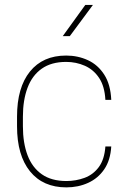

<svg xmlns="http://www.w3.org/2000/svg" viewBox="-20 -769 535 798"><path d="M334.5 -748.5H366.2L270 -618.7H240.7ZM418 -160.2H442.4Q439 -103 413.3 -65.4Q387.7 -27.8 346.4 -9Q305.2 9.8 255.9 9.8Q158.7 9.8 104.7 -56.9Q50.8 -123.5 50.8 -244.1V-284.2Q50.8 -405.3 104.5 -471.7Q158.2 -538.1 254.9 -538.1Q303.7 -538.1 345.5 -518.8Q387.2 -499.5 413.3 -458.7Q439.5 -418 442.4 -354H418Q415 -410.2 392.1 -444.8Q369.1 -479.5 332.8 -495.6Q296.4 -511.7 254.9 -511.7Q193.4 -511.7 153.6 -483.6Q113.8 -455.6 94.5 -404.3Q75.2 -353 75.2 -284.2V-244.1Q75.2 -174.8 94.5 -123.8Q113.8 -72.8 153.8 -44.7Q193.8 -16.6 255.9 -16.6Q295.4 -16.6 331.3 -29.8Q367.2 -43 390.6 -74.5Q414.1 -106 418 -160.2Z"/></svg>

Font: Robert Sans Thin
Style: Regular
Weight: 100
Designer: Christian Robertson (extended by Adam Twardoch)
Foundry: Google
Version: Version 12.135;April 2, 2019;FontCreator 11.5.0.2425 64-bit;